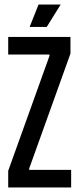

<svg xmlns="http://www.w3.org/2000/svg" viewBox="-20 -822 348 842"><path d="M16 0V-73L197 -577V-583H16V-660H289V-587L108 -83V-77H292V0ZM185 -704H110L149 -802H246Z"/></svg>

Font: Bricolage Grotesque 48pt Condensed
Style: Regular
Weight: 400
Width: 3
Designer: Mathieu Triay
Foundry: Atelier Triay
Version: Version 1.000; ttfautohint (v1.8.4.7-5d5b);gftools[0.9.32]